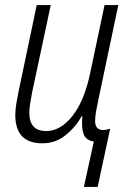

<svg xmlns="http://www.w3.org/2000/svg" viewBox="-20 -552 516 753"><path d="M309 181H363L412 -47Q395 -42 386 -42Q353 -42 353 -77Q353 -93 356.5 -113.5Q360 -134 366 -162L444 -532H390L333 -262Q310 -155 263.5 -96.5Q217 -38 161 -38Q95 -38 95 -110Q95 -126 98.5 -147Q102 -168 106 -190L179 -532H124L53 -194Q48 -170 44 -145.5Q40 -121 40 -101Q40 10 146 10Q198 10 237.5 -22Q277 -54 300 -96H303Q299 -52 307.5 -27Q316 -2 348 3Z"/></svg>

Font: Noto Sans Display SemiCondensed Light
Style: Italic
Weight: 300
Width: 4
Italic angle: -12°
Designer: Monotype Design Team
Foundry: Monotype Imaging Inc.
Version: Version 1.900